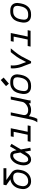

<svg xmlns="http://www.w3.org/2000/svg" viewBox="1920 -2711 961 4841"><g transform="rotate(-90 2400.5 -290.5)"><path d="M137.7 -264.6 129.9 -225.6Q126.5 -208.5 126.5 -189.5Q126.5 -134.3 159.2 -97.7Q191.9 -61 245.1 -61H257.3Q335.9 -61 389.4 -111.6Q442.9 -162.1 458.5 -240.2L466.3 -279.3Q471.2 -302.2 471.2 -324.7Q471.2 -347.2 465.6 -366Q460 -384.8 447.3 -402.1Q434.6 -419.4 410.2 -429.2Q385.7 -439 351.1 -439H338.9Q260.3 -439 206.3 -388.9Q152.3 -338.9 137.7 -264.6ZM164.1 -683.6H580.1V-610.4H282.7L468.3 -481Q504.9 -457 524.7 -416.7Q544.4 -376.5 544.4 -324.7Q544.4 -300.8 537.6 -264.6L529.8 -225.6Q520.5 -178.2 497.6 -135.7Q474.6 -93.3 440.7 -60.1Q406.7 -26.9 359.1 -7.3Q311.5 12.2 257.3 12.2H245.1Q160.6 12.2 106.9 -46.1Q53.2 -104.5 53.2 -189.5Q53.2 -213.4 58.6 -240.2L66.4 -279.3Q84 -368.2 145.8 -432.4Q207.5 -496.6 298.8 -509.3L149.4 -613.8Z M967.3 -99.1Q900.9 12.2 802.2 12.2H793Q730.5 12.2 691.4 -41Q652.3 -94.2 652.3 -176.3Q652.3 -211.9 660.2 -249L663.6 -265.6Q685.5 -370.1 751 -441.2Q816.4 -512.2 886.7 -512.2H896Q912.6 -512.2 925 -510.5Q937.5 -508.8 954.8 -501.7Q972.2 -494.6 984.6 -482.2Q997.1 -469.7 1008.8 -445.6Q1020.5 -421.4 1026.4 -388.2L1032.7 -353L1131.3 -518.6L1193.8 -481.4L1052.7 -243.2L1096.2 -6.3L1023.9 6.3L996.1 -147.5ZM975.6 -257.3 954.1 -375.5Q950.2 -397.5 945.8 -410.2Q941.4 -422.9 933.8 -429.2Q926.3 -435.5 918.5 -437.3Q910.6 -439 896 -439H886.7Q869.6 -439 847.9 -426.5Q826.2 -414.1 804.2 -391.6Q782.2 -369.1 763.2 -332Q744.1 -294.9 734.9 -251L731.4 -234.4Q725.6 -207 725.6 -176.3Q725.6 -126.5 744.1 -93.8Q762.7 -61 793 -61H802.2Q835 -61 858.9 -81.1Q882.8 -101.1 903.8 -136.2Z M1644.5 0H1245.6L1260.7 -73.2H1424.3L1498 -426.8H1368.7L1383.8 -499.5H1587.9L1499 -73.2H1659.7Z M1737.3 169.9Q1759.3 141.6 1778.6 96.7Q1797.9 51.8 1807.6 4.9L1912.1 -499.5H1987.3L1921.9 -186.5Q1919.4 -174.8 1919.4 -159.2Q1919.4 -115.2 1950.7 -88.1Q1981.9 -61 2045.4 -61H2057.6Q2102.1 -61 2146.2 -85.4Q2190.4 -109.9 2217.3 -141.1Q2244.1 -172.4 2249.5 -197.8L2312 -499.5H2387.2L2291.5 -41Q2290 -34.2 2290 -24.9Q2290 -16.6 2292 0H2217.3Q2215.8 -13.2 2215.8 -23.9Q2215.8 -39.1 2217.3 -44.9Q2140.1 12.2 2057.6 12.2H2045.4Q1946.8 12.2 1892.1 -42.5L1878.9 19.5Q1861.8 101.6 1824.2 169.9Z M2757.8 -438.5H2730Q2649.4 -438.5 2602.3 -392.1Q2555.2 -345.7 2538.6 -266.6L2530.8 -227.5Q2524.4 -197.3 2524.4 -168.9Q2524.4 -114.7 2551.8 -87.9Q2579.1 -61 2637.2 -61H2662.1Q2745.1 -61 2793.5 -109.9Q2841.8 -158.7 2858.9 -241.7L2867.2 -281.7Q2873 -311.5 2873 -335.9Q2873 -385.3 2846.7 -411.9Q2820.3 -438.5 2757.8 -438.5ZM2946.3 -335.9Q2946.3 -305.2 2938.5 -267.1L2930.2 -227.1Q2907.7 -119.1 2840.1 -53.5Q2772.5 12.2 2662.1 12.2H2637.2Q2549.8 12.2 2500.5 -35.2Q2451.2 -82.5 2451.2 -168.9Q2451.2 -203.1 2459.5 -242.2L2467.3 -281.2Q2481.4 -349.1 2514.2 -399.9Q2546.9 -450.7 2602.3 -481.2Q2657.7 -511.7 2730 -511.7H2757.8Q2806.2 -511.7 2843.3 -498Q2880.4 -484.4 2902.3 -460.2Q2924.3 -436 2935.3 -404.8Q2946.3 -373.5 2946.3 -335.9ZM2711.4 -546.9 2649.4 -619.1 2803.2 -751.5 2865.2 -679.2Z M3170.9 -471.7Q3169.4 -456.1 3169.4 -445.8Q3169.4 -401.4 3178.5 -348.6Q3187.5 -295.9 3200.7 -262.2L3257.8 -113.3L3339.4 -268.6Q3375 -336.4 3467.3 -450.7L3507.3 -499.5H3601.6L3523.9 -404.8Q3494.1 -368.7 3456.5 -315.7Q3418.9 -262.7 3402.8 -232.4L3274.4 12.2H3227.1L3132.3 -235.8Q3116.2 -277.8 3106.2 -337.9Q3096.2 -397.9 3096.2 -445.8Q3096.2 -463.4 3097.7 -479.5L3099.6 -499.5H3173.8Z M4044.9 0H3646L3661.1 -73.2H3824.7L3898.4 -426.8H3769L3784.2 -499.5H3988.3L3899.4 -73.2H4060.1Z M4558.1 -438.5H4530.3Q4449.7 -438.5 4402.6 -392.1Q4355.5 -345.7 4338.9 -266.6L4331.1 -227.5Q4324.7 -197.3 4324.7 -168.9Q4324.7 -114.7 4352.1 -87.9Q4379.4 -61 4437.5 -61H4462.4Q4545.4 -61 4593.8 -109.9Q4642.1 -158.7 4659.2 -241.7L4667.5 -281.7Q4673.3 -311.5 4673.3 -335.9Q4673.3 -385.3 4647 -411.9Q4620.6 -438.5 4558.1 -438.5ZM4746.6 -335.9Q4746.6 -305.2 4738.8 -267.1L4730.5 -227.1Q4708 -119.1 4640.4 -53.5Q4572.8 12.2 4462.4 12.2H4437.5Q4350.1 12.2 4300.8 -35.2Q4251.5 -82.5 4251.5 -168.9Q4251.5 -203.1 4259.8 -242.2L4267.6 -281.2Q4281.7 -349.1 4314.5 -399.9Q4347.2 -450.7 4402.6 -481.2Q4458 -511.7 4530.3 -511.7H4558.1Q4606.4 -511.7 4643.6 -498Q4680.7 -484.4 4702.6 -460.2Q4724.6 -436 4735.6 -404.8Q4746.6 -373.5 4746.6 -335.9Z"/></g></svg>

Font: Anka/Coder
Style: Italic
Weight: 400
Italic angle: -12°
Monospace: yes
Version: Version 001.100